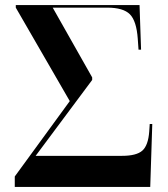

<svg xmlns="http://www.w3.org/2000/svg" viewBox="-20 -734 659 754"><path d="M38 0V-41L254 -337L42 -704V-714H528L534 -539H524L521 -582Q516 -652 490 -678Q464 -704 401 -704H187L342 -430V-420L120 -122H459Q516 -122 539 -142.5Q562 -163 566 -217L568 -247H578L570 0Z"/></svg>

Font: Noto Serif Display SemiCondensed
Style: Bold
Weight: 700
Width: 4
Designer: Monotype Design Team
Foundry: Monotype Imaging Inc.
Version: Version 2.009